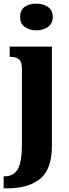

<svg xmlns="http://www.w3.org/2000/svg" viewBox="-42 -791 378 1051"><path d="M68 -698Q68 -735 92.5 -753Q117 -771 157 -771Q195 -771 221 -752.5Q247 -734 247 -698Q247 -663 221 -644Q195 -625 157 -625Q118 -625 93 -644Q68 -663 68 -698ZM-22 174H-16Q33 174 55.5 134.5Q78 95 78 -3V-414Q78 -453 61.5 -466.5Q45 -480 14 -480H11V-536H242V8Q242 135 178 187.5Q114 240 -3 240H-22Z"/></svg>

Font: Noto Serif CondBlack
Style: Regular
Weight: 900
Width: 3
Designer: Monotype Design Team
Foundry: Monotype Imaging Inc.
Version: Version 1.001